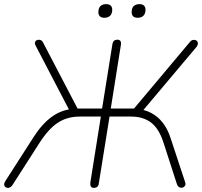

<svg xmlns="http://www.w3.org/2000/svg" viewBox="-30 -903 978 929"><path d="M424 6Q414 6 410 -0.5Q406 -7 407 -19L458 -339H356Q295 -339 249.5 -309Q204 -279 160 -210L30 -7Q25 0 18.5 3.5Q12 7 5.5 6Q-1 5 -5.5 0.5Q-10 -4 -10 -11Q-10 -18 -4 -27L132 -239Q173 -303 220 -337.5Q267 -372 324 -376L311 -359L142 -683Q138 -690 139 -696.5Q140 -703 144.5 -706.5Q149 -710 155.5 -710.5Q162 -711 168 -708.5Q174 -706 178 -698L353 -363L334 -378H464L514 -690Q516 -701 522 -706Q528 -711 538 -711Q548 -711 552.5 -704.5Q557 -698 555 -686L506 -378H623L606 -363L889 -700Q894 -707 901 -709Q908 -711 914.5 -709.5Q921 -708 924.5 -703Q928 -698 927.5 -691Q927 -684 920 -675L654 -359L633 -376Q670 -373 701.5 -356.5Q733 -340 756.5 -310.5Q780 -281 794 -239L866 -21Q869 -13 866.5 -7Q864 -1 858.5 2.5Q853 6 846.5 5.5Q840 5 834.5 1Q829 -3 826 -12L762 -210Q740 -280 701.5 -309.5Q663 -339 604 -339H500L448 -15Q447 -5 441 0.5Q435 6 424 6ZM636 -817Q622 -817 614.5 -824Q607 -831 607 -844Q607 -864 617 -873.5Q627 -883 645 -883Q659 -883 666.5 -876Q674 -869 674 -856Q674 -837 664 -827Q654 -817 636 -817ZM475 -817Q461 -817 453.5 -824Q446 -831 446 -844Q446 -864 456 -873.5Q466 -883 484 -883Q498 -883 505.5 -876Q513 -869 513 -856Q513 -837 503 -827Q493 -817 475 -817Z"/></svg>

Font: Nunito ExtraLight
Style: Italic
Weight: 200
Italic angle: -9°
Designer: Vernon Adams
Foundry: Vernon Adams
Version: Version 3.602